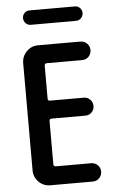

<svg xmlns="http://www.w3.org/2000/svg" viewBox="-61 -957 621 998"><g transform="rotate(-5 250.0 -457.5)"><path d="M160.2 0Q125 0 100.1 -24.9Q75.2 -49.8 75.2 -85V-644.5Q75.2 -679.7 100.1 -705.1Q125 -730.5 160.2 -730.5H381.8Q401.4 -730.5 415.5 -716.3Q429.7 -702.1 429.7 -682.1Q429.7 -662.1 416 -647.9Q402.3 -633.8 381.8 -633.8H197.3Q186.5 -633.8 185.5 -623V-449.2Q185.5 -438.5 197.3 -438.5H374Q392.6 -438.5 406.2 -424.8Q419.9 -411.1 419.9 -390.6Q419.9 -372.1 406.7 -358.4Q393.6 -344.7 374 -344.7H197.3Q186.5 -344.7 185.5 -334V-107.4Q185.5 -96.7 197.3 -95.7H381.8Q401.4 -95.7 415.5 -82Q429.7 -68.4 429.7 -48.3Q429.7 -28.3 416 -14.2Q402.3 0 381.8 0ZM131.8 -915H368.2Q383.8 -915 394.5 -904.3Q405.3 -893.6 405.3 -877.9Q405.3 -862.3 394.5 -851.1Q383.8 -839.8 368.2 -839.8H131.8Q116.2 -839.8 105.5 -851.1Q94.7 -862.3 94.7 -877.9Q94.7 -893.6 105.5 -904.3Q116.2 -915 131.8 -915Z"/></g></svg>

Font: Rounded-X Mgen+ 2m medium
Style: Regular
Weight: 500
Designer: [Source Han Sans]
Ryoko NISHIZUKA  (kana & ideographs); Paul D. Hunt (Latin, Greek & Cyrillic); Wenlong ZHANG  (bopomofo
Version: Version 1.059.20150602